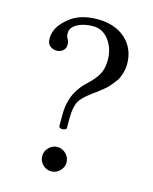

<svg xmlns="http://www.w3.org/2000/svg" viewBox="-104 -728 642 808"><g transform="rotate(15 217.5 -324.5)"><path d="M113.8 -571.8Q113.8 -553.7 120.1 -545.9Q126 -538.6 126 -522Q126 -505.9 114.3 -496.3Q102.5 -486.8 86.9 -486.8Q71.3 -486.8 58.6 -496.6Q45.9 -506.3 45.9 -529.8Q45.9 -579.1 97.2 -620.1Q142.6 -659.2 221.2 -659.2Q297.4 -659.2 343.3 -617.7Q389.2 -576.2 389.2 -507.8Q389.2 -491.2 385 -475.6Q380.9 -460 376 -448.5Q371.1 -437 360.4 -423.6Q349.6 -410.2 343 -402.6Q336.4 -395 321.5 -382.8Q306.6 -370.6 300.8 -366.2L279.8 -351.1Q237.8 -319.8 228 -300.8Q213.9 -273.9 213.9 -228V-184.1Q213.9 -179.2 208.5 -176.5Q203.1 -173.8 196.8 -173.8Q181.2 -173.8 181.2 -184.1V-230Q181.2 -249.5 183.1 -265.6Q185.1 -281.7 191.7 -303.5Q198.2 -325.2 213.1 -347.7Q228 -370.1 251 -391.1Q281.2 -419.4 293.7 -444.3Q306.2 -469.2 306.2 -503.9Q306.2 -554.2 279.3 -590.1Q252.4 -626 210.9 -626Q168.9 -626 141.4 -610.4Q113.8 -594.7 113.8 -571.8ZM159.7 -5.9Q144 -21.5 144 -43Q144 -64.5 159.7 -80.3Q175.3 -96.2 196.8 -96.2Q218.3 -96.2 234.1 -80.3Q250 -64.5 250 -43Q250 -21.5 234.1 -5.9Q218.3 9.8 196.8 9.8Q175.3 9.8 159.7 -5.9Z"/></g></svg>

Font: Linux Libertine G
Style: Regular
Weight: 400
Designer: Philipp H. Poll
Foundry: Philipp H. Poll
Version: Version 4.7.5